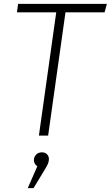

<svg xmlns="http://www.w3.org/2000/svg" viewBox="-20 -704 575 997"><path d="M535 -684 523 -640H320L230 0H182L272 -640H68L74 -684ZM234 122Q234 135 228.5 147.5Q223 160 205 189L154 273H124L174 159Q165 154 160.5 145.5Q156 137 156 128Q156 111 167.5 99Q179 87 198 87Q214 87 224 97Q234 107 234 122Z"/></svg>

Font: Fira Sans ExtraLight
Style: Italic
Weight: 275
Italic angle: -8°
Designer: Carrois Corporate & Edenspiekermann AG
Foundry: Carrois Corporate GbR & Edenspiekermann AG
Version: Version 4.203